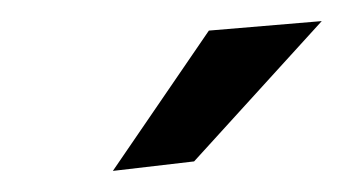

<svg xmlns="http://www.w3.org/2000/svg" viewBox="-20 32 330 182"><path d="M285 52 164 185 87 194 178 61Z"/></svg>

Font: Cabin
Style: Bold Italic
Weight: 700
Designer: Pablo Impallari
Foundry: Pablo Impallari. www.impallari.com Igino Marini. www.ikern.com
Version: Version 1.005